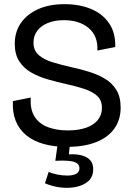

<svg xmlns="http://www.w3.org/2000/svg" viewBox="-20 -693 638 923"><path d="M302 13Q239 13 189.5 -1Q140 -15 106 -43Q72 -71 55.5 -112Q39 -153 42 -207L128 -224Q124 -167 146.5 -132Q169 -97 211 -81.5Q253 -66 305 -66Q357 -66 394 -79Q431 -92 450.5 -116.5Q470 -141 470 -174Q470 -212 446 -233Q422 -254 382.5 -266.5Q343 -279 298 -289Q253 -299 209.5 -311.5Q166 -324 130 -344.5Q94 -365 72.5 -398.5Q51 -432 51 -482Q51 -540 80.5 -582.5Q110 -625 163.5 -649Q217 -673 290 -673Q362 -673 417.5 -650Q473 -627 504.5 -581Q536 -535 534 -467L448 -450Q450 -486 439 -513Q428 -540 406 -558.5Q384 -577 354 -586.5Q324 -596 287 -596Q243 -596 210 -582.5Q177 -569 159 -545Q141 -521 141 -488Q141 -450 166.5 -428Q192 -406 233.5 -393.5Q275 -381 323 -370Q366 -361 408 -348Q450 -335 484.5 -314.5Q519 -294 539.5 -260.5Q560 -227 560 -176Q560 -117 529.5 -74.5Q499 -32 441.5 -9.5Q384 13 302 13ZM196 188 214 133Q230 141 255 146Q280 151 304.5 151Q329 151 345.5 143Q362 135 362 115Q362 108 358 100.5Q354 93 342 87.5Q330 82 307 80Q284 78 246 80L258 -6H317L311 49Q347 47 373 54Q399 61 413.5 77Q428 93 428 120Q428 157 405 177.5Q382 198 346 205.5Q310 213 270 208Q230 203 196 188Z"/></svg>

Font: Bricolage Grotesque 60pt
Style: Regular
Weight: 400
Version: Version 1.001;gftools[0.9.33.dev8+g029e19f]